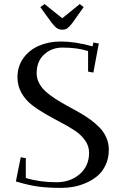

<svg xmlns="http://www.w3.org/2000/svg" viewBox="-20 -916 601 944"><path d="M58.1 -23.9 82 -143.1 106.9 -138.2V-41Q174.8 -20 257.8 -20Q325.7 -20 371.8 -59.8Q418 -99.6 418 -165Q418 -197.8 398.4 -225.6Q378.9 -253.4 347.9 -273.9Q316.9 -294.4 279.5 -314Q242.2 -333.5 204.6 -355Q167 -376.5 136 -400.6Q105 -424.8 85.4 -459.5Q65.9 -494.1 65.9 -536.1Q65.9 -589.4 94.5 -629.6Q123 -669.9 171.1 -690.9Q219.2 -711.9 278.8 -711.9Q349.6 -711.9 435.1 -688L439 -707L465.8 -702.1L439 -559.1L413.1 -564V-665Q359.9 -682.1 287.1 -682.1Q234.4 -682.1 197.3 -648.4Q160.2 -614.7 160.2 -556.2Q160.2 -530.3 172.4 -507.1Q184.6 -483.9 205.1 -465.6Q225.6 -447.3 252.2 -430.2Q278.8 -413.1 308.3 -397Q337.9 -380.9 367.2 -364.5Q396.5 -348.1 423.1 -328.9Q449.7 -309.6 470.2 -288.3Q490.7 -267.1 502.9 -239.3Q515.1 -211.4 515.1 -180.2Q515.1 -138.2 499.3 -104.7Q483.4 -71.3 459 -50.8Q434.6 -30.3 402.8 -16.6Q371.1 -2.9 341.3 2.4Q311.5 7.8 282.2 7.8Q216.3 7.8 168.9 1.5Q121.6 -4.9 58.1 -23.9ZM178.2 -880.9 199.2 -896 286.1 -826.2 372.1 -896 391.1 -880.9 335 -801.8Q320.3 -783.2 310.5 -776.6Q300.8 -770 286.1 -770Q271.5 -770 261 -776.9Q250.5 -783.7 235.8 -801.8Z"/></svg>

Font: Dehuti
Style: Bold
Weight: 700
Version: Version 1.2